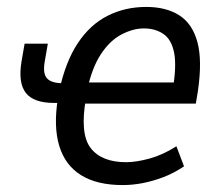

<svg xmlns="http://www.w3.org/2000/svg" viewBox="-20 -525 636 554"><path d="M334 9Q260 9 214 -19.5Q168 -48 151 -104Q134 -160 147 -241L157 -228H136Q77 -228 54.5 -257Q32 -286 42 -347L51 -399H118L109 -347Q103 -312 116 -298.5Q129 -285 160 -285H179L151 -263Q169 -347 204.5 -400.5Q240 -454 290.5 -479.5Q341 -505 402 -505Q459 -505 497 -481Q535 -457 549.5 -404Q564 -351 551 -262L545 -226H210L228 -241Q210 -139 241.5 -98Q273 -57 344 -57Q373 -57 411.5 -67.5Q450 -78 489 -103L511 -45Q481 -25 450.5 -13.5Q420 -2 391 3.5Q362 9 334 9ZM395 -443Q364 -443 330.5 -425.5Q297 -408 271 -368.5Q245 -329 231 -263L220 -287H499L478 -264Q490 -334 482.5 -372.5Q475 -411 451.5 -427Q428 -443 395 -443Z"/></svg>

Font: Nunito Sans 7pt Condensed
Style: Italic
Weight: 400
Width: 3
Italic angle: -9°
Designer: Vernon Adams
Foundry: Vernon Adams
Version: Version 3.101;gftools[0.9.27]